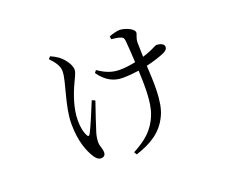

<svg xmlns="http://www.w3.org/2000/svg" viewBox="-103 -732 1207 986"><g transform="rotate(-20 500.0 -238.5)"><path d="M369 -264C348 -212 313 -129 300 -106C294 -94 287 -94 282 -106C273 -123 266 -150 266 -191C266 -257 293 -329 316 -378C327 -402 340 -425 340 -441C340 -476 303 -514 285 -527C273 -535 263 -541 245 -549L234 -537C262 -508 279 -483 279 -455C279 -400 229 -283 229 -185C229 -87 255 -29 275 4C285 21 297 33 313 33C327 33 337 25 337 10C337 -15 326 -26 326 -49C326 -66 329 -83 334 -100C342 -127 368 -204 386 -256ZM570 -524C586 -522 607 -520 619 -515C631 -511 635 -507 637 -490C639 -469 643 -415 645 -371C616 -365 585 -361 559 -361C518 -361 484 -373 442 -402L432 -389C471 -334 514 -317 559 -317C589 -317 618 -320 647 -324C650 -250 654 -151 629 -88C600 -13 551 25 482 62L491 77C573 50 638 13 674 -65C708 -134 699 -254 695 -333C738 -343 774 -355 796 -365C812 -373 819 -380 819 -393C819 -409 794 -417 778 -417C772 -417 763 -410 735 -398C723 -393 708 -388 693 -383C692 -413 691 -442 691 -460C691 -487 703 -501 703 -513C703 -533 655 -554 626 -554C611 -554 585 -547 568 -540Z"/></g></svg>

Font: Noto Serif CJK JP Light
Style: Regular
Weight: 300
Designer: Ryoko NISHIZUKA 西塚涼子 (kana & ideographs); Frank Grießhammer (Latin, Greek & Cyrillic); Wenlong ZHANG 张文龙 (bopomofo); San
Foundry: Adobe Systems Incorporated
Version: Version 1.001;PS 1.001;hotconv 16.6.54;makeotf.lib2.5.65590